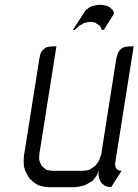

<svg xmlns="http://www.w3.org/2000/svg" viewBox="-20 -776 574 796"><path d="M78.1 -110.8 79.1 -128.9 143.1 -532.2 147 -549.8 149.9 -559.1 154.8 -565.9 165 -575.2 172.9 -580.1 182.1 -582 198.2 -584H213.9L143.1 -137.2L142.1 -120.1L143.1 -110.8L146 -103L151.9 -89.8L155.8 -85.9L166 -77.1L172.9 -71.8L181.2 -69.8L195.8 -67.9H324.2L340.8 -69.8L350.1 -71.8L357.9 -77.1L371.1 -85.9L376 -89.8L386.2 -103L391.1 -110.8L394 -120.1L399.9 -137.2L461.9 -532.2L466.8 -549.8L470.2 -559.1L475.1 -565.9L483.9 -575.2L493.2 -580.1L502 -582L518.1 -584H534.2L458 -103L457 -94.2L458 -89.8L460 -81.1L463.9 -75.2L472.2 -69.8L476.1 -68.8L483.9 -67.9L440.9 0L426.8 -2L418.9 -3.9L412.1 -7.8L400.9 -17.1L397.9 -21L392.1 -34.2L390.1 -43L388.2 -50.8L389.2 -67.9L381.8 -50.8L377 -43L366.2 -28.8L361.8 -24.9L348.1 -17.1L331.1 -7.8L306.2 -2L290 0H178.2L162.1 -2L139.2 -7.8L124 -17.1L104 -34.2L97.2 -43L85 -67.9L79.1 -85.9ZM282.2 -651.9 326.2 -720.2 335 -733.9 340.8 -737.8 353 -747.1 361.8 -751 371.1 -752.9 386.2 -755.9H402.8L418 -752.9L424.8 -751L433.1 -747.1L443.8 -737.8L448.2 -733.9L453.1 -720.2L410.2 -651.9H401.9L397 -665L393.1 -669.9L381.8 -676.8L375 -682.1L367.2 -684.1L359.9 -685.1H352.1L342.8 -684.1L327.1 -680.2L323.2 -676.8L309.1 -669.9L290 -651.9Z"/></svg>

Font: Petahja
Style: Italic
Weight: 400
Designer: T. Christopher White
Version: Version 1.1